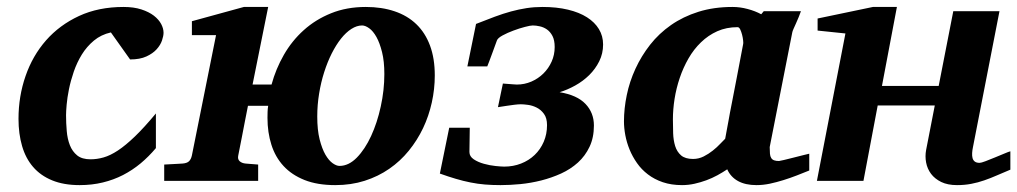

<svg xmlns="http://www.w3.org/2000/svg" viewBox="-20 -520 2925 552"><path d="M450.2 -425.8Q450.2 -417 445.8 -403.8Q441.4 -390.6 430.4 -378.4Q419.4 -366.2 400.9 -357.7Q382.3 -349.1 354 -349.1L298.8 -426.8Q270.5 -420.4 250 -403.3Q229.5 -386.2 215.3 -363.3Q201.2 -340.3 192.1 -314Q183.1 -287.6 178.2 -263.2Q173.3 -238.8 171.6 -219Q169.9 -199.2 169.9 -189Q169.9 -166 171.9 -143.3Q173.8 -120.6 180.9 -102.5Q188 -84.5 201.9 -73.2Q215.8 -62 240.2 -62Q258.8 -62 277.8 -67.4Q296.9 -72.8 319.1 -87.4Q341.3 -102.1 367.9 -127.7Q394.5 -153.3 428.2 -193.8V-94.2Q407.7 -69.8 384.3 -50.3Q360.8 -30.8 333.7 -16.8Q306.6 -2.9 275.6 4.6Q244.6 12.2 209 12.2Q163.1 12.2 129.9 -1.5Q96.7 -15.1 75.2 -40Q53.7 -64.9 43.5 -100.1Q33.2 -135.3 33.2 -178.2Q33.2 -243.2 53.5 -301.5Q73.7 -359.9 112.5 -404.1Q151.4 -448.2 207.3 -474.1Q263.2 -500 335 -500Q364.7 -500 386.5 -492.9Q408.2 -485.8 422.4 -474.9Q436.5 -463.9 443.4 -450.9Q450.2 -438 450.2 -425.8Z M1230 -303.2Q1230 -263.7 1221.4 -225.1Q1212.9 -186.5 1196.3 -151.6Q1179.7 -116.7 1155.3 -86.7Q1130.9 -56.6 1099.1 -34.7Q1067.4 -12.7 1028.3 -0.2Q989.3 12.2 943.8 12.2Q892.6 12.2 855.7 -2.4Q818.8 -17.1 795.2 -42.7Q771.5 -68.4 760.3 -103.8Q749 -139.2 749 -181.2Q749 -189.9 749.3 -198.5Q749.5 -207 751 -215.8H692.9Q689 -196.8 684.3 -172.1Q679.7 -147.5 675.3 -125.5Q669.9 -99.6 665 -73.2Q662.6 -62.5 668.9 -56.6Q675.3 -50.8 686 -49.8Q692.4 -49.3 698.2 -48.8Q703.6 -48.3 709.7 -47.9Q715.8 -47.4 722.2 -46.9V0H452.1V-46.9L470.7 -47.9Q480 -48.3 487.8 -48.8Q496.6 -49.3 504.9 -49.8Q517.6 -50.8 523.4 -56.4Q529.3 -62 531.7 -73.2L601.1 -418.9H531.7V-459L681.2 -500H751L706.1 -276.9H760.7Q772.9 -321.8 796.1 -362.3Q819.3 -402.8 853.3 -433.3Q887.2 -463.9 931.9 -481.9Q976.6 -500 1031.7 -500Q1077.6 -500 1114.5 -487.5Q1151.4 -475.1 1177 -450.4Q1202.6 -425.8 1216.3 -388.9Q1230 -352.1 1230 -303.2ZM1085 -307.1Q1085 -343.8 1078.4 -370.1Q1071.8 -396.5 1062.3 -413.6Q1052.7 -430.7 1041.5 -438.7Q1030.3 -446.8 1021 -446.8Q1005.9 -446.8 990.2 -436.8Q974.6 -426.8 960.4 -408.9Q946.3 -391.1 933.8 -366.5Q921.4 -341.8 912.1 -312.7Q902.8 -283.7 897.5 -251.2Q892.1 -218.8 892.1 -185.1Q892.1 -146.5 898.9 -119.4Q905.8 -92.3 915.5 -75.4Q925.3 -58.6 936.3 -50.8Q947.3 -43 956.1 -43Q982.4 -43 1005.9 -66.9Q1029.3 -90.8 1046.9 -128.9Q1064.5 -167 1074.7 -213.9Q1085 -260.7 1085 -307.1Z M1713.9 -392.1Q1713.9 -366.2 1702.9 -344Q1691.9 -321.8 1674.1 -304.2Q1656.2 -286.6 1633.8 -274.2Q1611.3 -261.7 1588.9 -254.9Q1639.2 -246.6 1663.3 -221.2Q1687.5 -195.8 1687.5 -159.2Q1687.5 -124.5 1675 -98.1Q1662.6 -71.8 1641.6 -52.7Q1620.6 -33.7 1593.3 -21.2Q1565.9 -8.8 1536.1 -1.2Q1506.3 6.3 1476.1 9.3Q1445.8 12.2 1418.9 12.2Q1395.5 12.2 1374.5 10.5Q1353.5 8.8 1332.8 4.6Q1312 0.5 1290.5 -5.9Q1269 -12.2 1244.6 -21L1271.5 -152.8H1330.6L1329.6 -83Q1329.6 -70.3 1342 -62Q1354.5 -53.7 1371.3 -49.1Q1388.2 -44.4 1404.8 -42.7Q1421.4 -41 1429.7 -41Q1455.6 -41 1478 -49.8Q1500.5 -58.6 1517.1 -74.5Q1533.7 -90.3 1543.2 -112.3Q1552.7 -134.3 1552.7 -160.2Q1552.7 -180.7 1543.9 -192.6Q1535.2 -204.6 1522.9 -210.7Q1510.7 -216.8 1498 -218.5Q1485.4 -220.2 1477.5 -220.2Q1469.7 -220.2 1458.7 -218.8Q1447.8 -217.3 1437 -215.8L1411.6 -211.9L1425.8 -279.8Q1446.8 -278.3 1454.8 -277.6Q1462.9 -276.9 1465.8 -276.9Q1487.8 -276.9 1507.6 -285.4Q1527.3 -293.9 1542.2 -308.6Q1557.1 -323.2 1565.9 -342.8Q1574.7 -362.3 1574.7 -384.8Q1574.7 -404.3 1568.4 -416.5Q1562 -428.7 1552.5 -435.3Q1543 -441.9 1532 -444.3Q1521 -446.8 1511.7 -446.8Q1504.9 -446.8 1489 -442.6Q1473.1 -438.5 1456.1 -432.1Q1439 -425.8 1425 -418.2Q1411.1 -410.6 1408.7 -403.8Q1401.4 -384.8 1396 -369.1Q1391.1 -356 1386.7 -344Q1382.3 -332 1380.9 -329.1H1323.7L1348.6 -451.2Q1377.9 -462.9 1402.3 -471.9Q1426.8 -481 1449.2 -487.1Q1471.7 -493.2 1493.7 -496.6Q1515.6 -500 1539.6 -500Q1580.6 -500 1613 -492.2Q1645.5 -484.4 1667.7 -470.2Q1689.9 -456.1 1701.9 -436.3Q1713.9 -416.5 1713.9 -392.1Z M2116.7 -394Q2117.2 -396 2116.5 -403.8Q2115.7 -411.6 2113.5 -420.2Q2111.3 -428.7 2108.2 -435.3Q2105 -441.9 2100.6 -441.9Q2068.4 -441.9 2042.2 -430.2Q2016.1 -418.5 1995.4 -398.4Q1974.6 -378.4 1959.5 -352.1Q1944.3 -325.7 1934.3 -296.1Q1924.3 -266.6 1919.4 -235.8Q1914.6 -205.1 1914.6 -176.8Q1914.6 -156.7 1915.3 -136.7Q1916 -116.7 1921.1 -100.1Q1926.3 -83.5 1938.2 -73.2Q1950.2 -63 1972.7 -63Q1988.8 -63 2003.2 -70.3Q2017.6 -77.6 2029.5 -87.2Q2041.5 -96.7 2050.5 -106.4Q2059.6 -116.2 2064.9 -121.1Q2068.4 -141.1 2070.6 -152.1Q2072.8 -163.1 2074.5 -173.1Q2076.2 -183.1 2078.6 -195.8Q2081.1 -208.5 2085.7 -232.2Q2090.3 -255.9 2097.7 -294.2Q2105 -332.5 2116.7 -394ZM2306.6 -29.8Q2289.6 -22.9 2270.8 -15.6Q2252 -8.3 2232.4 -2.2Q2212.9 3.9 2193.4 8.1Q2173.8 12.2 2154.8 12.2Q2123 12.2 2101.8 0.5Q2080.6 -11.2 2070.8 -33.2Q2057.6 -24.4 2042.5 -16.1Q2027.3 -7.8 2010.7 -1.7Q1994.1 4.4 1976.6 8.3Q1959 12.2 1940.9 12.2Q1910.2 12.2 1885.7 3.9Q1861.3 -4.4 1842.8 -18.6Q1824.2 -32.7 1811.3 -51.3Q1798.3 -69.8 1790 -90.1Q1781.7 -110.4 1777.8 -131.3Q1773.9 -152.3 1773.9 -170.9Q1773.9 -208 1782 -246.8Q1790 -285.6 1806.9 -322.3Q1823.7 -358.9 1849.1 -391.4Q1874.5 -423.8 1909.2 -448Q1943.8 -472.2 1988 -486.1Q2032.2 -500 2085.9 -500Q2107.9 -500 2129.6 -494.1Q2151.4 -488.3 2168.5 -479L2175.8 -487.8H2282.7Q2280.3 -480.5 2276.4 -471.2Q2272.5 -461.9 2268.6 -453.1Q2264.6 -444.3 2261.5 -437.3Q2258.3 -430.2 2257.8 -426.8L2192.9 -97.2Q2192.9 -85.9 2193.6 -78.1Q2194.3 -70.3 2197.3 -65.7Q2200.2 -61 2205.6 -59.1Q2210.9 -57.1 2219.7 -57.1Q2221.7 -57.1 2234.1 -60.1Q2246.6 -63 2261.5 -66.9Q2276.4 -70.8 2289.6 -74Q2302.7 -77.1 2306.6 -78.1Z M2884.8 -32.2Q2864.7 -23.9 2846.4 -15.9Q2828.1 -7.8 2809.8 -1.5Q2791.5 4.9 2772.5 8.5Q2753.4 12.2 2731.4 12.2Q2704.6 12.2 2686 3.2Q2667.5 -5.9 2656.7 -20.3Q2646 -34.7 2642.6 -52.7Q2639.2 -70.8 2642.6 -88.9L2667.5 -216.8H2503.4L2462.4 0H2328.6L2410.6 -423.8L2330.6 -432.1V-466.8L2489.7 -500H2558.6L2515.6 -272.9H2678.7L2720.7 -487.8H2853.5L2777.3 -97.2Q2775.4 -88.4 2774.9 -80.1Q2774.4 -71.8 2776.1 -65.4Q2777.8 -59.1 2782.7 -55.4Q2787.6 -51.8 2796.4 -51.8Q2800.8 -51.8 2813.5 -56.6Q2826.2 -61.5 2840.6 -67.4Q2855 -73.2 2867.7 -78.6Q2880.4 -84 2884.8 -85Z"/></svg>

Font: Charis SIL
Style: Bold Italic
Weight: 700
Italic angle: -11°
Foundry: SIL International
Version: Version 4.112